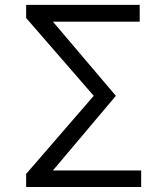

<svg xmlns="http://www.w3.org/2000/svg" viewBox="-20 -751 652 771"><path d="M85 0Q85 -13.7 85 -52.7Q153.3 -130.9 356.4 -366.2Q288.1 -444.3 85 -678.7Q85 -692.4 85 -731.4Q199.2 -731.4 541 -731.4Q541 -714.8 541 -664.1Q454.1 -664.1 192.4 -664.1Q255.9 -589.8 445.3 -366.2Q381.8 -291 192.4 -66.4Q281.2 -66.4 546.9 -66.4Q546.9 -49.8 546.9 0Q431.6 0 85 0Z"/></svg>

Font: Gothic A1
Style: Regular
Weight: 400
Designer: HanYang I&C Co.,Ltd.
Version: Version 2.50